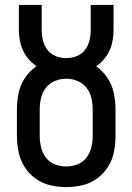

<svg xmlns="http://www.w3.org/2000/svg" viewBox="-20 -755 540 783"><path d="M250 8Q283 8 315.5 0.5Q348 -7 375 -26.5Q402 -46 420 -74Q438 -102 444.5 -134.5Q451 -167 451 -200V-310Q451 -343 444 -376Q437 -409 418 -437.5Q399 -466 372 -485Q396 -501 413 -525Q430 -549 436.5 -577Q443 -605 443 -634V-735H350V-634Q350 -612 345 -590.5Q340 -569 326.5 -551.5Q313 -534 292.5 -526Q272 -518 250 -518Q228 -518 207.5 -526Q187 -534 173.5 -551.5Q160 -569 155 -590.5Q150 -612 150 -634V-735H57V-634Q57 -605 64 -577Q71 -549 88 -525Q105 -501 129 -485Q101 -466 82 -437.5Q63 -409 56 -376Q49 -343 49 -310V-200Q49 -167 56 -134.5Q63 -102 80.5 -74Q98 -46 125.5 -26.5Q153 -7 185 0.5Q217 8 250 8ZM250 -76Q227 -76 204.5 -84.5Q182 -93 167.5 -112Q153 -131 147.5 -154Q142 -177 142 -200V-310Q142 -333 147.5 -356Q153 -379 167.5 -397.5Q182 -416 204.5 -425Q227 -434 250 -434Q273 -434 295.5 -425Q318 -416 332.5 -397.5Q347 -379 352.5 -356Q358 -333 358 -310V-200Q358 -177 352.5 -154Q347 -131 332.5 -112Q318 -93 295.5 -84.5Q273 -76 250 -76Z"/></svg>

Font: Iosevka SS08 Medium
Style: Regular
Weight: 500
Monospace: yes
Designer: Belleve Invis
Foundry: Belleve Invis
Version: Version 3.4.3; ttfautohint (v1.8.3)